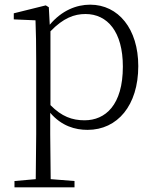

<svg xmlns="http://www.w3.org/2000/svg" viewBox="-20 -542 664 822"><path d="M355 14C483 14 572 -91 572 -259C572 -418 487 -522 366 -522C307 -522 244 -497 193 -436L189 -511L176 -519L39 -485V-459L132 -455C134 -405 135 -347 135 -278V32L133 225L42 233V260H299V233L197 225L195 32V-59C244 -2 302 14 355 14ZM196 -408C251 -465 298 -482 346 -482C440 -482 506 -406 506 -257C506 -92 431 -27 342 -27C289 -27 244 -43 196 -92Z"/></svg>

Font: Noto Serif TC ExtraLight
Style: Regular
Weight: 200
Designer: Ryoko NISHIZUKA 西塚涼子 (kana & ideographs); Frank Grießhammer (Latin, Greek & Cyrillic); Wenlong ZHANG 张文龙 (bopomofo); San
Foundry: Adobe
Version: Version 2.001;hotconv 1.1.0;makeotfexe 2.6.0